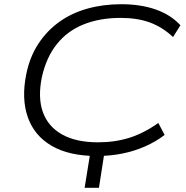

<svg xmlns="http://www.w3.org/2000/svg" viewBox="-20 -733 885 912"><path d="M382 159 412 -27H479L450 159ZM440 8Q309 8 226 -40Q143 -88 112 -176.5Q81 -265 105 -382Q122 -464 162.5 -525.5Q203 -587 261.5 -629Q320 -671 395 -692Q470 -713 556 -713Q648 -713 719.5 -688Q791 -663 837 -613L802 -557Q752 -604 692.5 -626Q633 -648 553 -648Q454 -648 377 -617Q300 -586 250 -523.5Q200 -461 179 -367Q159 -270 183.5 -201Q208 -132 274.5 -94.5Q341 -57 446 -57Q527 -57 596 -79Q665 -101 732 -149L762 -92Q720 -60 669 -37.5Q618 -15 560.5 -3.5Q503 8 440 8Z"/></svg>

Font: Nunito Sans 10pt Expanded Light
Style: Italic
Weight: 300
Width: 7
Italic angle: -9°
Designer: Vernon Adams
Foundry: Vernon Adams
Version: Version 3.101;gftools[0.9.27]